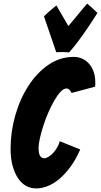

<svg xmlns="http://www.w3.org/2000/svg" viewBox="-20 -1048 563 1070"><path d="M182 2Q151 2 125.5 -12Q100 -26 81 -54Q62 -82 50.5 -123Q39 -164 39 -219Q39 -313 65 -404.5Q91 -496 138 -569Q185 -642 249.5 -686.5Q314 -731 392 -731Q416 -731 438 -721Q460 -711 476 -693Q492 -675 501.5 -649Q511 -623 511 -591Q511 -585 511 -578.5Q511 -572 510 -565L379 -530Q367 -555 351 -555Q335 -555 317.5 -536.5Q300 -518 283 -488.5Q266 -459 250 -422.5Q234 -386 222 -349Q210 -312 202.5 -278.5Q195 -245 195 -224Q195 -192 203.5 -179Q212 -166 226 -166Q237 -166 251 -174.5Q265 -183 277 -196.5Q289 -210 299 -227Q309 -244 313 -261L427 -215Q403 -160 373.5 -119.5Q344 -79 311.5 -51.5Q279 -24 246 -11Q213 2 182 2ZM365 -756Q352 -757 341 -757.5Q330 -758 323 -758Q313 -758 307 -757.5Q301 -757 297 -757Q293 -757 293 -758Q284 -784 272.5 -818.5Q261 -853 250 -884Q238 -920 225 -957Q236 -967 247 -978Q258 -987 270 -997.5Q282 -1008 294 -1018L361 -903Q371 -914 385 -931Q399 -948 413.5 -965.5Q428 -983 441.5 -999.5Q455 -1016 466 -1028Q479 -1017 489 -1008Q499 -999 507 -991L523 -976Q496 -933 469 -893Q446 -859 418 -821Q390 -783 365 -756Z"/></svg>

Font: Bangers
Style: Regular
Weight: 400
Designer: vernon adams
Foundry: Vernon Adams
Version: Version 2.000